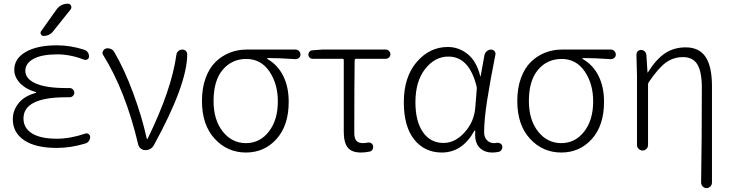

<svg xmlns="http://www.w3.org/2000/svg" viewBox="-20 -796 3886 1018"><path d="M279.3 -745.1Q301.8 -776.4 339.8 -776.4Q351.6 -776.4 356.4 -766.1Q361.3 -755.9 354.5 -746.1L261.7 -629.9Q242.2 -605.5 210.9 -605.5Q201.2 -605.5 196.8 -614.3Q192.4 -623 198.2 -630.9ZM104.5 -168Q104.5 -117.2 149.4 -88.9Q194.3 -60.5 282.2 -60.5Q352.5 -60.5 432.6 -87.9Q442.4 -90.8 450.2 -85Q458 -79.1 458 -70.3Q458 -57.6 450.7 -47.9Q443.4 -38.1 432.6 -35.2Q355.5 -11.7 281.2 -11.7Q168.9 -11.7 108.4 -52.2Q47.9 -92.8 47.9 -164.1Q47.9 -212.9 82 -252.9Q112.3 -288.1 170.9 -303.7Q171.9 -304.7 171.9 -306.2Q171.9 -307.6 170.9 -307.6Q121.1 -321.3 91.8 -349.6Q55.7 -383.8 55.7 -425.8Q55.7 -485.4 116.2 -520.5Q176.8 -555.7 281.2 -555.7Q354.5 -555.7 426.8 -532.2Q438.5 -528.3 445.3 -518.6Q452.1 -508.8 452.1 -496.1Q452.1 -487.3 444.3 -481.9Q436.5 -476.6 426.8 -479.5Q352.5 -507.8 284.2 -507.8Q201.2 -507.8 157.7 -483.9Q114.3 -460 114.3 -420.9Q114.3 -377.9 169.4 -353.5Q224.6 -329.1 331.1 -329.1H349.6Q359.4 -329.1 366.7 -321.8Q374 -314.5 374 -304.7Q374 -294.9 366.7 -287.6Q359.4 -280.3 349.6 -280.3H331.1Q104.5 -280.3 104.5 -168Z M795.9 -26.4Q781.2 0 750 0Q737.3 0 726.6 -8.3Q715.8 -16.6 712.9 -29.3Q645.5 -314.5 527.3 -503.9Q523.4 -509.8 523.4 -515.6Q523.4 -519.5 525.4 -523.4Q529.3 -534.2 540 -538.1Q545.9 -540 551.8 -540Q558.6 -540 565.4 -537.1Q578.1 -533.2 585 -521.5Q638.7 -430.7 685.5 -304.2Q732.4 -177.7 757.8 -62.5Q757.8 -59.6 760.3 -59.6Q762.7 -59.6 763.7 -62.5Q889.6 -320.3 915 -503.9Q916 -516.6 925.3 -524.9Q934.6 -533.2 947.3 -533.2Q959 -533.2 966.8 -524.4Q972.7 -517.6 972.7 -508.8Q972.7 -348.6 795.9 -26.4Z M1284.2 12.7Q1185.5 12.7 1118.2 -60.5Q1050.8 -133.8 1050.8 -260.7Q1050.8 -329.1 1070.3 -382.3Q1089.8 -435.5 1123 -467.8Q1156.2 -500 1198.2 -516.6Q1240.2 -533.2 1287.1 -533.2H1546.9Q1557.6 -533.2 1565.4 -525.4Q1573.2 -517.6 1573.2 -506.8Q1573.2 -496.1 1565.4 -489.3Q1557.6 -482.4 1546.9 -482.4Q1460.9 -488.3 1398.4 -488.3Q1396.5 -488.3 1396.5 -486.3Q1396.5 -484.4 1397.5 -483.4Q1452.1 -452.1 1481.4 -394Q1510.7 -335.9 1510.7 -255.9Q1510.7 -130.9 1446.3 -59.1Q1381.8 12.7 1284.2 12.7ZM1284.2 -37.1Q1357.4 -37.1 1405.3 -98.1Q1453.1 -159.2 1453.1 -258.8Q1453.1 -351.6 1408.2 -417.5Q1363.3 -483.4 1286.1 -483.4Q1209 -483.4 1160.6 -425.8Q1112.3 -368.2 1112.3 -260.7Q1112.3 -160.2 1161.1 -98.6Q1210 -37.1 1284.2 -37.1Z M1893.6 12.7Q1844.7 12.7 1823.7 -13.7Q1802.7 -40 1802.7 -97.7V-476.6Q1802.7 -484.4 1795.9 -484.4H1636.7Q1627.9 -484.4 1621.6 -490.7Q1615.2 -497.1 1615.2 -506.3Q1615.2 -515.6 1621.6 -522.5Q1627.9 -529.3 1636.7 -529.3L1688.5 -533.2H2025.4Q2035.2 -533.2 2042.5 -525.9Q2049.8 -518.6 2049.8 -508.3Q2049.8 -498 2042.5 -491.2Q2035.2 -484.4 2025.4 -484.4H1868.2Q1861.3 -484.4 1860.4 -476.6Q1858.4 -345.7 1858.4 -91.8Q1858.4 -63.5 1869.1 -50.3Q1879.9 -37.1 1904.3 -37.1Q1916 -37.1 1929.7 -40Q1939.5 -42 1947.8 -37.1Q1956.1 -32.2 1958 -22.5Q1960 -12.7 1955.1 -3.4Q1950.2 5.9 1939.5 7.8Q1916 12.7 1893.6 12.7Z M2322.3 12.7Q2231.4 12.7 2176.3 -56.2Q2121.1 -125 2121.1 -253.9Q2121.1 -387.7 2189.5 -467.3Q2257.8 -546.9 2354.5 -546.9Q2412.1 -546.9 2459.5 -509.3Q2506.8 -471.7 2526.4 -391.6Q2526.4 -390.6 2527.3 -390.6Q2528.3 -390.6 2528.3 -391.6L2548.8 -504.9Q2551.8 -516.6 2561.5 -524.9Q2571.3 -533.2 2583 -533.2Q2594.7 -533.2 2602.1 -524.4Q2609.4 -515.6 2606.4 -504.9Q2579.1 -368.2 2563 -265.1Q2546.9 -162.1 2546.9 -94.7Q2546.9 -68.4 2562 -52.7Q2577.1 -37.1 2599.6 -37.1Q2606.4 -37.1 2615.2 -39.1Q2624 -40 2632.3 -35.6Q2640.6 -31.2 2642.6 -22.5Q2643.6 -18.6 2643.6 -15.6Q2643.6 -8.8 2639.6 -2.9Q2634.8 6.8 2625 8.8Q2609.4 12.7 2590.8 12.7Q2544.9 12.7 2519.5 -16.6Q2499 -41 2499 -81.1Q2499 -90.8 2500 -101.6Q2500 -103.5 2498 -103.5Q2496.1 -103.5 2495.1 -102.5Q2431.6 12.7 2322.3 12.7ZM2332 -38.1Q2392.6 -38.1 2443.4 -94.2Q2494.1 -150.4 2500 -225.6L2507.8 -323.2Q2508.8 -331.1 2506.8 -337.9Q2467.8 -496.1 2357.4 -496.1Q2286.1 -496.1 2234.4 -430.7Q2182.6 -365.2 2182.6 -253.9Q2182.6 -153.3 2222.2 -95.7Q2261.7 -38.1 2332 -38.1Z M2956.1 12.7Q2857.4 12.7 2790 -60.5Q2722.7 -133.8 2722.7 -260.7Q2722.7 -329.1 2742.2 -382.3Q2761.7 -435.5 2794.9 -467.8Q2828.1 -500 2870.1 -516.6Q2912.1 -533.2 2959 -533.2H3218.8Q3229.5 -533.2 3237.3 -525.4Q3245.1 -517.6 3245.1 -506.8Q3245.1 -496.1 3237.3 -489.3Q3229.5 -482.4 3218.8 -482.4Q3132.8 -488.3 3070.3 -488.3Q3068.4 -488.3 3068.4 -486.3Q3068.4 -484.4 3069.3 -483.4Q3124 -452.1 3153.3 -394Q3182.6 -335.9 3182.6 -255.9Q3182.6 -130.9 3118.2 -59.1Q3053.7 12.7 2956.1 12.7ZM2956.1 -37.1Q3029.3 -37.1 3077.1 -98.1Q3125 -159.2 3125 -258.8Q3125 -351.6 3080.1 -417.5Q3035.2 -483.4 2958 -483.4Q2880.9 -483.4 2832.5 -425.8Q2784.2 -368.2 2784.2 -260.7Q2784.2 -160.2 2833 -98.6Q2881.8 -37.1 2956.1 -37.1Z M3754.9 171.9Q3754.9 183.6 3746.6 192.4Q3738.3 201.2 3726.1 201.2Q3713.9 201.2 3705.6 192.4Q3697.3 183.6 3697.3 171.9Q3701.2 -53.7 3701.2 -331.1Q3701.2 -415 3677.7 -454.1Q3654.3 -493.2 3601.6 -493.2Q3550.8 -493.2 3510.7 -464.4Q3470.7 -435.5 3419.9 -360.4Q3416 -354.5 3416 -346.7V-27.3Q3416 -14.6 3407.2 -6.3Q3398.4 2 3386.7 2Q3375 2 3366.2 -6.8Q3357.4 -15.6 3357.4 -27.3V-393.6L3354.5 -506.8Q3354.5 -515.6 3360.4 -523.4Q3368.2 -531.2 3378.9 -531.2Q3390.6 -531.2 3398.4 -523.4Q3406.2 -515.6 3407.2 -503.9L3413.1 -412.1Q3413.1 -411.1 3414.1 -411.1Q3415 -411.1 3415 -412.1Q3459 -482.4 3506.3 -513.7Q3553.7 -544.9 3615.2 -544.9Q3687.5 -544.9 3721.2 -494.1Q3754.9 -443.4 3754.9 -338.9Z"/></svg>

Font: Gen Jyuu Gothic P Light
Style: Regular
Weight: 200
Designer: [Source Han Sans]
Ryoko NISHIZUKA  (kana & ideographs); Paul D. Hunt (Latin, Greek & Cyrillic); Wenlong ZHANG  (bopomofo
Version: Version 1.002.20150607